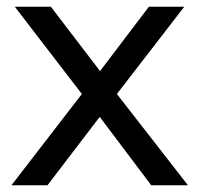

<svg xmlns="http://www.w3.org/2000/svg" viewBox="-20 -550 592 570"><path d="M14 0H121L276 -203L429 0H538L327 -271L527 -530H422L277 -339L131 -530H24L223 -271Z"/></svg>

Font: Malon Grotesk Med
Style: Regular
Weight: 500
Designer: Julieta Ulanovsky
Foundry: Julieta Ulanovsky
Version: Version 7.200